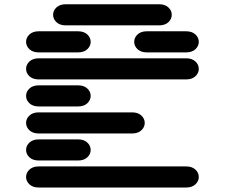

<svg xmlns="http://www.w3.org/2000/svg" viewBox="-20 -881 1040 888"><path d="M159.2 -13.7H840.8Q868.2 -13.7 883.8 -28.3Q899.4 -43 899.4 -62.5Q899.4 -82 883.8 -96.7Q868.2 -111.3 840.8 -111.3H159.2Q131.8 -111.3 116.2 -96.7Q100.6 -82 100.6 -62.5Q100.6 -43 116.2 -28.3Q131.8 -13.7 159.2 -13.7ZM159.2 -138.7H340.8Q368.2 -138.7 383.8 -153.3Q399.4 -168 399.4 -187.5Q399.4 -207 383.8 -221.7Q368.2 -236.3 340.8 -236.3H159.2Q131.8 -236.3 116.2 -221.7Q100.6 -207 100.6 -187.5Q100.6 -168 116.2 -153.3Q131.8 -138.7 159.2 -138.7ZM159.2 -263.7H590.8Q618.2 -263.7 633.8 -278.3Q649.4 -293 649.4 -312.5Q649.4 -332 633.8 -346.7Q618.2 -361.3 590.8 -361.3H159.2Q131.8 -361.3 116.2 -346.7Q100.6 -332 100.6 -312.5Q100.6 -293 116.2 -278.3Q131.8 -263.7 159.2 -263.7ZM159.2 -388.7H340.8Q368.2 -388.7 383.8 -403.3Q399.4 -418 399.4 -437.5Q399.4 -457 383.8 -471.7Q368.2 -486.3 340.8 -486.3H159.2Q131.8 -486.3 116.2 -471.7Q100.6 -457 100.6 -437.5Q100.6 -418 116.2 -403.3Q131.8 -388.7 159.2 -388.7ZM159.2 -513.7H840.8Q868.2 -513.7 883.8 -528.3Q899.4 -543 899.4 -562.5Q899.4 -582 883.8 -596.7Q868.2 -611.3 840.8 -611.3H159.2Q131.8 -611.3 116.2 -596.7Q100.6 -582 100.6 -562.5Q100.6 -543 116.2 -528.3Q131.8 -513.7 159.2 -513.7ZM159.2 -638.7H340.8Q368.2 -638.7 383.8 -653.3Q399.4 -668 399.4 -687.5Q399.4 -707 383.8 -721.7Q368.2 -736.3 340.8 -736.3H159.2Q131.8 -736.3 116.2 -721.7Q100.6 -707 100.6 -687.5Q100.6 -668 116.2 -653.3Q131.8 -638.7 159.2 -638.7ZM659.2 -638.7H840.8Q868.2 -638.7 883.8 -653.3Q899.4 -668 899.4 -687.5Q899.4 -707 883.8 -721.7Q868.2 -736.3 840.8 -736.3H659.2Q631.8 -736.3 616.2 -721.7Q600.6 -707 600.6 -687.5Q600.6 -668 616.2 -653.3Q631.8 -638.7 659.2 -638.7ZM284.2 -763.7H715.8Q743.2 -763.7 758.8 -778.3Q774.4 -793 774.4 -812.5Q774.4 -832 758.8 -846.7Q743.2 -861.3 715.8 -861.3H284.2Q256.8 -861.3 241.2 -846.7Q225.6 -832 225.6 -812.5Q225.6 -793 241.2 -778.3Q256.8 -763.7 284.2 -763.7Z"/></svg>

Font: Sixtyfour
Style: Regular
Weight: 400
Designer: Jens Kutilek
Foundry: Jens Kutilek
Version: Version 2.001